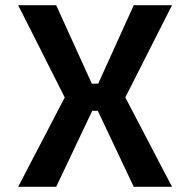

<svg xmlns="http://www.w3.org/2000/svg" viewBox="-20 -720 750 740"><path d="M196.5 0H50L229.5 -344.5L50 -700H196.5L334 -397.5H358.5L495.5 -700H643L463 -344.5L643 0H495.5L357 -293H335.5Z"/></svg>

Font: League Mono SemiBold
Style: Regular
Weight: 600
Width: 6
Designer: Tyler Finck
Foundry: The League of Moveable Type / Tyler Finck
Version: Version 2.300;RELEASE